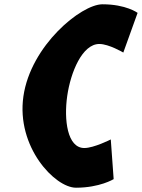

<svg xmlns="http://www.w3.org/2000/svg" viewBox="-20 -860 661 895"><path d="M373.1 -170C293.4 -170 277.4 -302 293.4 -413C309.2 -523 363.3 -655 443 -655C487.5 -655 554.8 -615 554.8 -615L621.4 -800C621.4 -800 568.2 -840 457.4 -840C358.7 -840 123.2 -648 89.1 -411C55.1 -175 235.9 15 334.2 15C445 15 509.8 -25 509.8 -25L496.4 -210C496.4 -210 417.6 -170 373.1 -170Z"/></svg>

Font: Blink
Style: Obl
Weight: 400
Designer: Mew Too
Foundry: Cannot Into Space Fonts
Version: Version 001.000